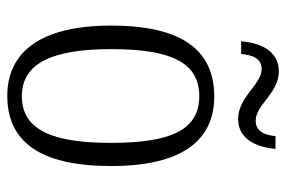

<svg xmlns="http://www.w3.org/2000/svg" viewBox="-146 -610 767 514"><g transform="rotate(90 237.0 -353.5)"><path d="M299 -608C354 -608 375 -659 379 -708H345C342 -681 334 -655 303 -655C262 -655 229 -717 172 -717C115 -717 95 -665 91 -616H125C128 -644 135 -671 166 -671C206 -671 240 -608 299 -608ZM237 10C360 10 425 -78 425 -268C425 -454 359 -544 239 -544C112 -544 49 -454 49 -268C49 -79 120 10 237 10ZM238 -29C149 -29 112 -112 112 -268C112 -425 146 -504 238 -504C329 -504 363 -426 363 -268C363 -114 330 -29 238 -29Z"/></g></svg>

Font: Noto Serif Sinhala Condensed Light
Style: Regular
Weight: 300
Width: 3
Designer: Jelle Bosma - Monotype Design Team
Foundry: Monotype Imaging Inc.
Version: Version 2.007